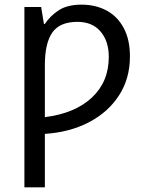

<svg xmlns="http://www.w3.org/2000/svg" viewBox="-20 -566 627 826"><path d="M331 -546Q391 -546 438 -521Q485 -496 512 -446Q539 -396 539 -323Q539 -228 492 -155.5Q445 -83 362.5 -40Q280 3 173 10V240H85V-536H157L169 -463H173Q196 -498 233 -522Q270 -546 331 -546ZM313 -472Q237 -472 205 -426Q173 -380 173 -286V-62Q302 -78 375 -146Q448 -214 448 -321Q448 -389 412.5 -430.5Q377 -472 313 -472Z"/></svg>

Font: Apis
Style: Regular
Weight: 400
Designer: Monotype Design Team
Foundry: Monotype Imaging Inc.
Version: Version 2.000; build 0001